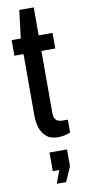

<svg xmlns="http://www.w3.org/2000/svg" viewBox="-101 -710 444 994"><g transform="rotate(-10 121.0 -213.0)"><path d="M163 11Q124 11 101.5 -8Q79 -27 69.5 -56Q60 -85 60 -117V-444H12V-526H60L78 -673H154V-526H227V-444H154V-116Q154 -70 199 -70H227V-3Q216 3 197.5 7Q179 11 163 11ZM113 247 138 179H104V81H196V170L162 247Z"/></g></svg>

Font: Archivo Narrow Medium
Style: Regular
Weight: 500
Designer: Hector Gatti
Foundry: Omnibus-Type
Version: Version 3.002